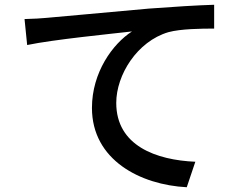

<svg xmlns="http://www.w3.org/2000/svg" viewBox="-20 -754 1040 806"><path d="M83 -674 94 -565C204 -588 447 -612 534 -622C453 -570 366 -450 366 -301C366 -82 570 22 764 32L800 -75C636 -82 468 -142 468 -322C468 -439 555 -580 687 -619C739 -633 824 -634 879 -634V-734C811 -732 712 -726 606 -718C424 -702 248 -685 175 -679C156 -677 122 -675 83 -674Z"/></svg>

Font: Source Han Sans KR Medium
Style: Regular
Weight: 500
Designer: Ryoko NISHIZUKA (kana & ideographs); Paul D. Hunt (Latin, Greek & Cyrillic); Wenlong ZHANG (bopomofo); Sandoll Communica
Foundry: Adobe Systems Incorporated
Version: Version 1.001;PS 1.001;hotconv 1.0.78;makeotf.lib2.5.61930